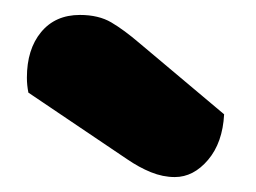

<svg xmlns="http://www.w3.org/2000/svg" viewBox="-20 -767 342 257"><path d="M18 -643Q16 -653 16 -663Q16 -701 35 -724Q54 -747 87 -747Q112 -747 129 -737Q146 -727 167 -709L280 -614Q278 -576 258.5 -553Q239 -530 214 -530Q198 -530 182 -536.5Q166 -543 150 -554Z"/></svg>

Font: Baloo
Style: Regular
Weight: 400
Designer: Sarang Kulkarni and Ek Type
Foundry: Ek Type
Version: Version 1.443;PS 1.000;hotconv 16.6.51;makeotf.lib2.5.65220;